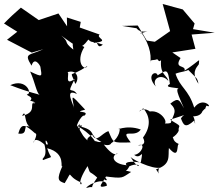

<svg xmlns="http://www.w3.org/2000/svg" viewBox="-34 -914 1117 956"><path d="M654 -772C634 -797 643 -747 700 -758C624 -738 701 -741 649 -779C708 -709 722 -642 714 -602C711 -625 742 -605 759 -628C779 -688 697 -682 718 -675C723 -680 754 -584 768 -616C761 -541 799 -540 804 -511C772 -550 719 -525 742 -483C690 -540 744 -566 751 -539C795 -566 802 -576 812 -496C775 -474 850 -482 877 -467C823 -495 859 -431 882 -375C859 -415 856 -432 814 -398C853 -362 829 -345 816 -302C775 -289 743 -323 769 -300C817 -282 776 -369 712 -359C668 -392 640 -334 679 -375C710 -340 722 -288 678 -229C696 -195 671 -190 653 -190C695 -207 672 -146 634 -143C669 -113 682 -190 667 -105C582 -118 587 -92 600 -91C529 -96 515 -136 551 -151C554 -155 541 -119 483 -194C546 -177 513 -250 505 -192C536 -206 565 -244 562 -275C532 -258 591 -297 667 -269C635 -222 557 -283 617 -205C522 -202 532 -202 506 -261C470 -250 447 -199 425 -243C390 -222 397 -213 419 -198C372 -241 381 -238 351 -288C457 -264 397 -246 471 -207C429 -202 441 -244 440 -145C479 -194 403 -258 354 -285C401 -302 347 -264 376 -292C317 -242 370 -214 363 -296C327 -255 370 -346 386 -338C419 -366 319 -350 390 -368C307 -458 328 -434 334 -376C335 -389 282 -478 349 -446C324 -486 294 -433 338 -521C278 -477 321 -565 298 -553C350 -573 363 -523 341 -496C314 -575 307 -519 401 -586C389 -557 338 -603 386 -680C339 -701 320 -735 331 -667C277 -710 316 -699 271 -737C358 -674 365 -663 406 -717C426 -698 415 -713 478 -692C444 -661 456 -728 431 -700C521 -710 440 -724 462 -742L363 -777L368 -805L299 -827L300 -783L257 -847C225 -836 192 -825 159 -814L70 -876C41 -851 13 -825 -14 -797L52 -756L1 -716L124 -652L182 -669C111 -636 83 -652 123 -587C137 -632 163 -593 167 -582C174 -533 183 -526 116 -558C141 -503 148 -450 164 -441C145 -450 126 -448 17 -490C98 -527 129 -444 100 -444C97 -438 137 -431 116 -413C179 -396 97 -397 150 -404C97 -410 163 -358 76 -337C100 -381 79 -290 125 -277C66 -310 118 -239 57 -249C73 -307 94 -291 141 -250C141 -250 158 -254 132 -202C137 -235 177 -208 199 -182C176 -262 231 -161 184 -206C210 -123 167 -129 181 -117C239 -142 219 -115 201 -176C300 -151 262 -71 277 -88C247 -20 255 -13 288 -2C334 -75 288 -39 371 -5C379 12 338 13 402 -87C418 -40 407 -69 450 -30C397 46 454 5 395 22C411 -3 499 -33 498 11C419 35 520 -36 498 -69C441 -18 534 2 480 -37C586 -23 570 -28 619 -58C563 -76 586 -37 610 -86C678 -117 667 -45 616 -133C637 -110 765 -55 774 -89C731 -68 778 -20 743 -71C820 -95 802 -138 807 -177C864 -111 842 -203 858 -196C813 -216 845 -231 802 -250C805 -195 865 -259 855 -270C857 -292 875 -281 813 -318C917 -350 877 -346 867 -324C880 -291 888 -273 933 -314C944 -265 933 -350 922 -335C1006 -330 968 -427 961 -345C1011 -405 973 -343 994 -388C1031 -370 979 -439 933 -378C904 -471 863 -476 840 -547C859 -556 919 -562 899 -570C943 -525 949 -528 954 -497C917 -553 944 -577 956 -594C958 -628 969 -617 885 -562C893 -593 830 -569 865 -625L824 -653L939 -671L920 -742L1035 -751L927 -769L935 -797L876 -867L776 -894L813 -759L737 -706L697 -712L652 -787L574 -785Z"/></svg>

Font: Hussar Lance
Style: ExBd
Weight: 700
Foundry: Cannot Into Space Fonts, PlusOne Fonts
Version: Version 2.270